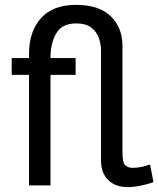

<svg xmlns="http://www.w3.org/2000/svg" viewBox="-20 -760 649 787"><path d="M504 7Q453 7 423.5 -22Q394 -51 394 -103V-553Q394 -579 385 -604.5Q376 -630 354 -647Q332 -664 292 -664Q237 -664 213 -627Q189 -590 187 -531V-522H290V-453H187V0H99V-453H28V-522H99V-540Q99 -631 148 -685.5Q197 -740 291 -740Q387 -740 434.5 -693Q482 -646 482 -572V-135Q482 -92 494 -82Q506 -72 523 -72Q544 -72 563 -76.5Q582 -81 595 -86L609 -14Q587 -5 557 1Q527 7 504 7Z"/></svg>

Font: Raleway Medium
Style: Regular
Weight: 500
Designer: Matt McInerney, Pablo Impallari, Rodrigo Fuenzalida
Foundry: Matt McInerney, Pablo Impallari, Rodrigo Fuenzalida
Version: Version 4.026